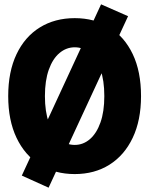

<svg xmlns="http://www.w3.org/2000/svg" viewBox="-20 -794 690 889"><path d="M326 12Q234 12 164.5 -31.5Q95 -75 56.5 -156Q18 -237 18 -349Q18 -462 56.5 -543Q95 -624 164.5 -667Q234 -710 326 -710Q418 -710 487 -667Q556 -624 594.5 -543.5Q633 -463 633 -349Q633 -237 594.5 -156Q556 -75 487 -31.5Q418 12 326 12ZM326 -123Q365 -123 396 -149.5Q427 -176 445 -226.5Q463 -277 463 -349Q463 -422 445 -472.5Q427 -523 396 -549Q365 -575 326 -575Q287 -575 255.5 -548.5Q224 -522 206 -471.5Q188 -421 188 -349Q188 -277 206 -226.5Q224 -176 255.5 -149.5Q287 -123 326 -123ZM205 75 81 19 448 -774 573 -719Z"/></svg>

Font: Azeret Mono Thin
Style: Regular
Weight: 100
Designer: Martin Vácha
Foundry: Displaay
Version: Version 1.002